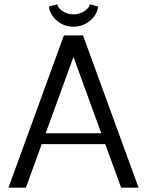

<svg xmlns="http://www.w3.org/2000/svg" viewBox="-20 -863 674 883"><path d="M19 0ZM393.1 -843.3 431.2 -833Q426.8 -794.9 393.8 -767.6Q360.8 -740.2 317.9 -740.2Q274.9 -740.2 242.2 -767.6Q209.5 -794.9 205.1 -833L243.2 -843.3Q245.6 -826.2 268.3 -811.5Q291 -796.9 318.1 -796.9Q345.2 -796.9 367.9 -811.5Q390.6 -826.2 393.1 -843.3ZM19 0 273.9 -700.2H361.8L617.2 0H537.1L463.9 -200.2H171.9L99.1 0ZM317.9 -601.1 189.9 -250H445.8Z"/></svg>

Font: Pfennig
Style: Medium
Weight: 500
Version: Version 20120410 ; ttfautohint (v0.8)